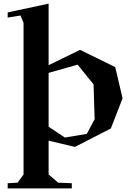

<svg xmlns="http://www.w3.org/2000/svg" viewBox="-20 -791 735 1051"><path d="M246.1 -771V-434.1L418 -518.1L610.8 -423.8L650.9 -252.9L586.9 -87.9L390.1 13.2L246.1 -21V164.1L298.8 209L373 211.9V240.2H22V211.9L76.2 209L108.9 164.1V-666L91.8 -706.1L22 -694.8V-723.1ZM246.1 -97.2 335 -38.1 455.1 -58.1 498 -138.2 492.2 -329.1 404.8 -437 246.1 -392.1Z"/></svg>

Font: Ortica Angular Bold
Style: Regular
Weight: 700
Designer: Benedetta Bovani
Foundry: Collletttivo
Version: Version 2.000;Glyphs 3.1.2 (3151)